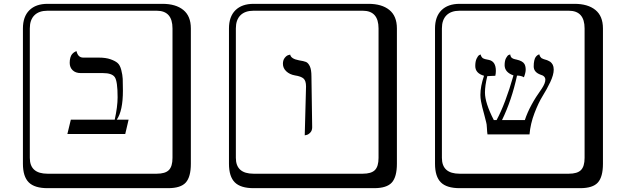

<svg xmlns="http://www.w3.org/2000/svg" viewBox="-20 -774 3279 1006"><path d="M497.1 -472.2Q534.2 -472.2 558.6 -463.6Q583 -455.1 595.9 -444.1Q608.9 -433.1 615.5 -407Q622.1 -380.9 623 -360.8Q624 -340.8 624 -298.8Q624 -192.9 591.8 -147H653.8L636.2 -71.8H333L351.1 -147H581.1Q596.2 -215.8 596.2 -264.2Q596.2 -348.1 581.5 -369.6Q566.9 -391.1 519 -391.1H402.8Q376 -391.1 360.6 -406Q345.2 -420.9 345.2 -444.8Q345.2 -460 348.6 -471.9Q352.1 -483.9 357.4 -490Q362.8 -496.1 368.4 -500Q374 -503.9 377.4 -504.9L380.9 -505.9Q388.7 -471.7 417 -472.2ZM229 -717.8Q184.1 -717.8 160.2 -693.8Q136.2 -669.9 136.2 -625V53.2Q136.2 136.2 229 136.2H800.8Q845.7 136.2 864.7 117.2Q883.8 98.1 883.8 53.2V-625Q883.8 -717.8 800.8 -717.8ZM980 84Q980 152.8 953.4 182.4Q926.8 211.9 860.8 211.9H229Q161.1 211.9 130.6 181.4Q100.1 150.9 100.1 84V-625Q100.1 -687 134 -720.5Q168 -753.9 229 -753.9H831.1Q900.9 -753.9 940.4 -721.9Q980 -689.9 980 -625Z M1576.7 -64.9 1583.5 -320.8Q1583.5 -350.6 1570.6 -362.3Q1557.6 -374 1525.4 -378.9Q1497.6 -383.8 1480 -400.4Q1462.4 -417 1462.4 -439.9Q1462.4 -459 1471.9 -470.9Q1481.4 -482.9 1491.2 -485.4L1500.5 -487.8Q1504.4 -465.8 1546.4 -458Q1571.3 -454.1 1583 -449.5Q1594.7 -444.8 1603.3 -427Q1611.8 -409.2 1611.8 -374L1615.7 -106.9Q1615.7 -89.8 1605.7 -79.3Q1595.7 -68.8 1585.9 -66.9ZM1308.6 -717.8Q1263.7 -717.8 1239.7 -693.8Q1215.8 -669.9 1215.8 -625V53.2Q1215.8 136.2 1308.6 136.2H1880.4Q1925.3 136.2 1944.3 117.2Q1963.4 98.1 1963.4 53.2V-625Q1963.4 -717.8 1880.4 -717.8ZM2059.6 84Q2059.6 152.8 2033 182.4Q2006.3 211.9 1940.4 211.9H1308.6Q1240.7 211.9 1210.2 181.4Q1179.7 150.9 1179.7 84V-625Q1179.7 -687 1213.6 -720.5Q1247.6 -753.9 1308.6 -753.9H1910.6Q1980.5 -753.9 2020 -721.9Q2059.6 -689.9 2059.6 -625Z M2881.3 -409.2Q2881.3 -382.3 2863.3 -344.2Q2845.2 -306.2 2823.2 -271Q2801.3 -235.8 2780.3 -180.9Q2759.3 -126 2754.4 -69.8H2534.2Q2532.2 -82 2531.2 -103.5Q2530.3 -125 2527.3 -133.8Q2523.4 -150.9 2516.8 -175Q2510.3 -199.2 2506.8 -212.6Q2503.4 -226.1 2500.2 -243.7Q2497.1 -261.2 2497.1 -276.9Q2497.1 -321.8 2516.1 -377Q2470.2 -390.1 2470.2 -428.2Q2470.2 -452.1 2477.3 -467Q2484.4 -481.9 2491.2 -485.4L2498 -488.8Q2502 -474.6 2510 -469.2Q2518.1 -463.9 2542 -460Q2578.1 -452.1 2578.1 -402.8Q2578.1 -388.7 2575.2 -377Q2564 -377 2551.5 -376Q2539.1 -375 2533.2 -375Q2521 -325.2 2521 -289.1Q2521 -234.9 2567.4 -145H2582Q2627.9 -230 2670.4 -378.9Q2624.5 -395 2624 -432.1Q2624 -456.1 2631.6 -470Q2639.2 -483.9 2646 -486.3L2653.3 -488.8Q2654.3 -481.9 2656.7 -477.1Q2659.2 -472.2 2663.6 -469.5Q2668 -466.8 2670.7 -465.8Q2673.3 -464.8 2679.2 -463.4Q2685.1 -461.9 2686 -461.9Q2718.8 -454.6 2728 -438.5Q2734.4 -426.8 2734.4 -409.2Q2734.4 -393.1 2725.1 -369.1Q2710.9 -377.9 2689 -377.9Q2661.1 -249 2610.4 -145H2730Q2754.9 -221.2 2818.4 -309.1Q2837.4 -337.9 2837.4 -356Q2837.4 -376 2812 -382.8Q2775.9 -396 2776.4 -426.8Q2776.4 -443.8 2779.3 -456.5Q2782.2 -469.2 2786.6 -475.1Q2791 -481 2795.7 -484.4Q2800.3 -487.8 2803.2 -488.3L2806.2 -488.8Q2807.1 -481.9 2811 -476.6Q2814.9 -471.2 2817.1 -469.5Q2819.3 -467.8 2827.1 -464.8Q2835 -461.9 2835.9 -461.9L2841.3 -460.4Q2846.2 -459 2848.1 -458Q2850.1 -457 2855.2 -454.6Q2860.4 -452.1 2863.3 -450.2Q2866.2 -448.2 2870.1 -443.6Q2874 -439 2876.2 -434.6Q2878.4 -430.2 2879.9 -423.6Q2881.3 -417 2881.3 -409.2ZM2388.2 -717.8Q2343.3 -717.8 2319.3 -693.8Q2295.4 -669.9 2295.4 -625V53.2Q2295.4 136.2 2388.2 136.2H2960Q3004.9 136.2 3023.9 117.2Q3043 98.1 3043 53.2V-625Q3043 -717.8 2960 -717.8ZM3139.2 84Q3139.2 152.8 3112.5 182.4Q3085.9 211.9 3020 211.9H2388.2Q2320.3 211.9 2289.8 181.4Q2259.3 150.9 2259.3 84V-625Q2259.3 -687 2293.2 -720.5Q2327.1 -753.9 2388.2 -753.9H2990.2Q3060.1 -753.9 3099.6 -721.9Q3139.2 -689.9 3139.2 -625Z"/></svg>

Font: Linux Biolinum Keyboard
Style: Regular
Weight: 700
Designer: Philipp H. Poll
Foundry: Philipp H. Poll
Version: Version 0.6.1 ; ttfautohint (v0.9)